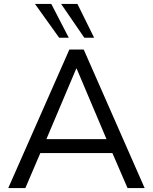

<svg xmlns="http://www.w3.org/2000/svg" viewBox="-20 -957 778 977"><path d="M22 0 333 -705H406L716 0H629L542 -201L583 -178H154L195 -201L109 0ZM368 -608 208 -230 184 -249H554L530 -230L370 -608ZM409 -765 291 -937H374L459 -765ZM281 -765 158 -937H241L330 -765Z"/></svg>

Font: Nunito Sans 11pt
Style: Regular
Weight: 400
Version: Version 3.101;gftools[0.9.27]